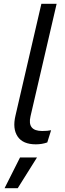

<svg xmlns="http://www.w3.org/2000/svg" viewBox="-20 -750 343 1007"><path d="M168 7Q100 7 72.5 -34Q45 -75 61 -143L197 -730H277L140 -140Q122 -63 201 -63Q231 -63 248 -67L228 -3Q200 7 168 7ZM174 76 73 237H4L85 76Z"/></svg>

Font: Elaine Sans
Style: Italic
Weight: 400
Italic angle: -13°
Designer: Wei Huang
Foundry: Wei Huang
Version: Version 2.001;December 24, 2019;FontCreator 12.0.0.2547 64-b